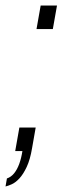

<svg xmlns="http://www.w3.org/2000/svg" viewBox="-21 -546 260 694"><path d="M-1 128 4 99Q19 94 30 80.5Q41 67 48.5 46.5Q56 26 60 0H34L49 -85H108L95 -11Q88 31 75.5 57.5Q63 84 49 99Q35 114 21.5 120Q8 126 -1 128ZM111 -441 126 -526H185L170 -441Z"/></svg>

Font: Archivo ExtraCondensed Thin
Style: Italic
Weight: 250
Width: 2
Italic angle: -10°
Designer: Hector Gatti
Foundry: Omnibus-Type
Version: Version 2.001